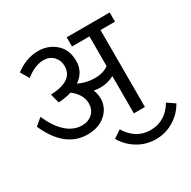

<svg xmlns="http://www.w3.org/2000/svg" viewBox="-190 -846 1243 1249"><g transform="rotate(-30 431.5 -221.5)"><path d="M452 -194 453 -195Q453 -124 400.5 -77Q348 -30 263 -30Q94 -30 1 -239L53 -283Q135 -100 262 -99Q311 -100 340.5 -128.5Q370 -157 370 -202Q370 -270 301 -322Q257 -308 203 -305L185 -374Q355 -381 355 -491Q355 -534 327 -563.5Q299 -593 254 -593Q190 -593 119 -537L82 -600Q163 -662 253 -662Q329 -662 383 -614.5Q437 -567 437 -482Q437 -400 367 -352Q423 -324 487 -324Q550 -324 591 -354V-577H460V-646H783V-577H674V1H591V-279Q543 -253 487 -253Q464 -253 439 -258Q452 -227 452 -194ZM807 45 863 83Q830 143 768.5 181Q707 219 633 219Q559 219 497 181Q435 143 402 83L459 45Q523 150 633 150Q743 150 807 45Z"/></g></svg>

Font: Martel Sans
Style: Regular
Weight: 400
Designer: Dan Reynolds and Mathieu Réguer
Foundry: Dan Reynolds and Mathieu Réguer
Version: Version 1.001;PS 001.001;hotconv 1.0.70;makeotf.lib2.5.58329